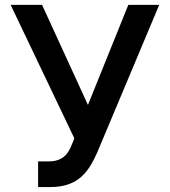

<svg xmlns="http://www.w3.org/2000/svg" viewBox="-20 -747 687 777"><path d="M134.2 9.9H184.7C299.7 9.9 340.2 -55.8 373.6 -130.3L624.3 -727.3H499.3L335.9 -322.4L150.2 -727.3H23.1L280.9 -187.1L270.6 -161.9C255.7 -122.5 232.2 -93.8 176.5 -93.8H134.2Z"/></svg>

Font: Magic Ui Pro Semi Bold
Style: Regular
Weight: 600
Designer: Stefan Endress, Andreas Faust
Version: Version 1.000;FEAKit 1.0